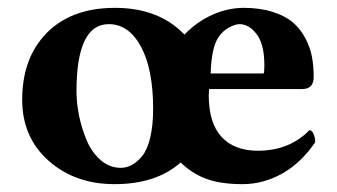

<svg xmlns="http://www.w3.org/2000/svg" viewBox="-20 -464 868 494"><path d="M259.8 -401.9Q176.8 -401.9 176.8 -229Q176.8 -199.2 183.3 -166.7Q189.9 -134.3 202.9 -103.3Q215.8 -72.3 238.8 -52.2Q261.7 -32.2 291 -32.2Q305.7 -32.2 319.3 -39.6Q333 -46.9 345.9 -62.7Q358.9 -78.6 366.5 -109.9Q374 -141.1 374 -184.1Q374 -285.6 342.8 -343.8Q311.5 -401.9 259.8 -401.9ZM37.1 -207Q37.1 -307.6 91.8 -370.1Q156.2 -443.8 275.9 -443.8Q388.7 -443.8 454.6 -375Q485.8 -407.7 526.1 -425.8Q566.4 -443.8 606.9 -443.8Q649.4 -443.8 681.9 -433.3Q714.4 -422.9 733.9 -406Q753.4 -389.2 765.9 -365.2Q778.3 -341.3 782.7 -317.4Q787.1 -293.5 787.1 -266.1Q787.1 -234.9 757.8 -234.9H518.1Q518.1 -232.4 517.6 -227.5Q517.1 -222.7 517.1 -219.2Q517.1 -147.5 550 -111.8Q583 -76.2 643.1 -76.2Q724.6 -76.2 775.9 -128.9Q782.7 -128.9 786.9 -119.1Q791 -109.4 791 -98.1Q754.4 -44.4 705.8 -17.3Q657.2 9.8 604 9.8Q551.3 9.8 515.6 -2.2Q480 -14.2 451.2 -40Q450.2 -41 448 -43Q445.8 -44.9 444.8 -45.9Q381.8 9.8 274.9 9.8Q172.9 9.8 105 -50.5Q37.1 -110.8 37.1 -207ZM522 -274.9H658.2Q660.2 -276.9 660.2 -295.9Q660.2 -350.1 640.4 -376Q620.6 -401.9 596.2 -401.9Q585.4 -401.9 569.1 -393.1Q552.7 -384.3 542 -368.2Q523.9 -340.8 522 -274.9Z"/></svg>

Font: Linux Libertine G
Style: Bold
Weight: 700
Designer: Philipp H. Poll
Foundry: Philipp H. Poll
Version: Version 5.0.3